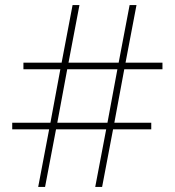

<svg xmlns="http://www.w3.org/2000/svg" viewBox="-20 -734 686 754"><path d="M130 0H157L200 -226H397L354 0H381L424 -226H574V-252H429L468 -462H618V-488H473L516 -714H489L446 -488H249L292 -714H265L222 -488H72V-462H217L178 -252H28V-226H173ZM205 -252 244 -462H441L402 -252Z"/></svg>

Font: Noto Sans Malayalam Thin
Style: Regular
Weight: 100
Designer: Jelle Bosma - Monotype Design Team
Foundry: Monotype Imaging Inc.
Version: Version 2.104